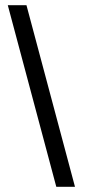

<svg xmlns="http://www.w3.org/2000/svg" viewBox="-20 -680 349 740"><path d="M269 40H197L10 -660H82Z"/></svg>

Font: Galdeano
Style: Regular
Weight: 400
Designer: Dario Manuel Muhafara
Foundry: Dario Manuel Muhafara
Version: Version 1.001